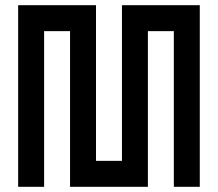

<svg xmlns="http://www.w3.org/2000/svg" viewBox="-20 -720 840 740"><path d="M750 -700H450V-100H350V-700H50V0H150V-600H250V0H550V-600H650V0H750Z"/></svg>

Font: Mourier
Style: Regular
Weight: 400
Designer: Eric Mourier
Foundry: Velvetyne Type Foundry
Version: Version 2.000;hotconv 1.0.109;makeotfexe 2.5.65596